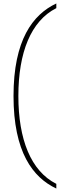

<svg xmlns="http://www.w3.org/2000/svg" viewBox="-20 -824 376 1108"><path d="M305 264V237C158 163 86 -20 86 -270C86 -520 158 -703 305 -777V-804C169 -740 58 -593 58 -270C58 53 169 200 305 264Z"/></svg>

Font: Noto Serif Sinhala SemiCondensed Thin
Style: Regular
Weight: 100
Width: 4
Designer: Jelle Bosma - Monotype Design Team
Foundry: Monotype Imaging Inc.
Version: Version 2.007